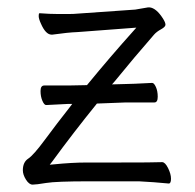

<svg xmlns="http://www.w3.org/2000/svg" viewBox="-20 -496 530 521"><path d="M176 -214H165L106 -211H105Q100 -211 95 -222.5Q90 -234 90 -249Q90 -264 100 -264H165L216 -265Q280 -343 342 -412L350 -421L191 -409Q164 -408 122 -402H120Q104 -402 91 -432Q85 -445 85 -452.5Q85 -460 87 -460H89Q115 -458 136 -458H168Q180 -458 190 -459L347 -470L382 -476H386Q404 -474 422 -446Q429 -435 429 -429Q429 -423 417 -416.5Q405 -410 398 -402Q343 -339 291 -275L284 -267L320 -268Q335 -268 392 -271H393Q398 -271 403 -260Q408 -249 408 -233.5Q408 -218 399 -218H321L243 -215Q179 -136 122 -58L115 -49L126 -50Q176 -55 214 -55H291Q402 -55 419 -56H420Q428 -56 436 -40Q444 -24 444 -11Q444 2 438 2Q397 -2 357 -4H222Q132 -4 105 0.5Q78 5 68.5 5Q59 5 50.5 -8.5Q42 -22 42 -34Q42 -56 56.5 -65.5Q71 -75 102 -117Q133 -159 170 -206ZM89 -460Z"/></svg>

Font: LXGW WenKai Lite Light
Style: Regular
Weight: 300
Designer: LXGW / Fontworks Inc.
Foundry: LXGW / Fontworks Inc.
Version: Version 1.511; March 25, 2025